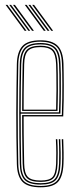

<svg xmlns="http://www.w3.org/2000/svg" viewBox="-20 -773 328 798"><path d="M149 5.5Q95.2 5.5 73.2 -17.6Q51.2 -40.8 50 -91.8Q48.8 -149.2 48.1 -201.9Q47.5 -254.5 47.6 -304.6Q47.8 -354.8 48.4 -404.9Q49 -455 50 -507.2Q51.2 -557.2 73 -581.4Q94.8 -605.5 148.8 -605.5Q196.8 -605.5 219.2 -583.2Q241.8 -561 243.8 -508.8Q244.2 -493.2 244.6 -470.8Q245 -448.2 245.1 -420Q245.2 -391.8 244.8 -358.8Q244.2 -325.8 242.8 -289.2H78.2Q78.2 -250.2 78.5 -218.2Q78.8 -186.2 79.4 -156.1Q80 -126 80.5 -93Q81.2 -53.5 95.6 -38.1Q110 -22.8 149 -22.8Q184.8 -22.8 198.1 -36.8Q211.5 -50.8 213.2 -93Q214 -110.5 213.9 -137.1Q213.8 -163.8 212.2 -194.5H218.2Q219.8 -164.2 219.9 -137.5Q220 -110.8 219.2 -93Q217.5 -48 202.2 -32.5Q187 -17 149 -17Q107 -17 91.1 -33.8Q75.2 -50.5 74.2 -92.8Q73.8 -122.5 73.1 -154.4Q72.5 -186.2 72.2 -221.2Q72 -256.2 72 -294.8H237Q238.2 -332.8 238.8 -365.4Q239.2 -398 239.1 -424.9Q239 -451.8 238.6 -472.9Q238.2 -494 237.5 -508.8Q235.5 -561.8 212.9 -580.8Q190.2 -599.8 148.8 -599.8Q97.2 -599.8 77.2 -577Q57.2 -554.2 56 -507Q55 -455.2 54.4 -404.2Q53.8 -353.2 53.8 -302.1Q53.8 -251 54.2 -198.8Q54.8 -146.5 56 -92Q57.2 -42.5 78 -21.4Q98.8 -0.2 149 -0.2Q195.5 -0.2 215.4 -20Q235.2 -39.8 237.8 -92Q238.2 -103.2 238.4 -119.5Q238.5 -135.8 238.1 -155.1Q237.8 -174.5 236.8 -194.5H242.8Q244 -167 244.4 -139.5Q244.8 -112 243.8 -91.8Q241.5 -38 220.4 -16.2Q199.2 5.5 149 5.5ZM149 -5.8Q100.8 -5.8 82 -25.6Q63.2 -45.5 62.2 -92Q61 -146.8 60.5 -199.5Q60 -252.2 60 -303.5Q60 -354.8 60.6 -405.5Q61.2 -456.2 62.2 -506.8Q63.2 -554 82.8 -574.1Q102.2 -594.2 148.8 -594.2Q191 -594.2 210.4 -575Q229.8 -555.8 231.5 -506.5Q232.2 -493.2 232.8 -463.8Q233.2 -434.2 233 -392.5Q232.8 -350.8 231 -300.5H66Q66 -237.8 66.5 -190.2Q67 -142.8 68 -92.5Q68.8 -47.8 86.5 -29.6Q104.2 -11.5 149 -11.5Q190.5 -11.5 207 -28.5Q223.5 -45.5 225.5 -92.5Q226.2 -110 226.1 -136.9Q226 -163.8 224.5 -194.5H230.5Q231.8 -168.5 232.1 -140.6Q232.5 -112.8 231.5 -92.5Q229.5 -42.5 211.4 -24.1Q193.2 -5.8 149 -5.8ZM66 -306H225Q226.8 -350.2 227 -390.6Q227.2 -431 226.8 -461.5Q226.2 -492 225.5 -506.2Q223.8 -552.8 206.1 -570.6Q188.5 -588.5 148.8 -588.5Q105.2 -588.5 87.2 -570Q69.2 -551.5 68.2 -506.5Q67.2 -463 66.6 -414.1Q66 -365.2 66 -306ZM72 -311.8Q72.2 -348.2 72.4 -379.4Q72.5 -410.5 73.1 -441Q73.8 -471.5 74.2 -506.2Q75.2 -548.8 91.6 -565.9Q108 -583 148.8 -583Q184.5 -583 201 -567Q217.5 -551 219.2 -506.2Q219.8 -493.5 220.2 -465.6Q220.8 -437.8 220.6 -398.5Q220.5 -359.2 219 -311.8ZM78.2 -317.2H213.2Q214.5 -360.2 214.6 -398.4Q214.8 -436.5 214.2 -464.8Q213.8 -493 213.2 -506.2Q211.5 -547.8 196.8 -562.5Q182 -577.2 148.8 -577.2Q110.5 -577.2 95.9 -561.4Q81.2 -545.5 80.5 -506.2Q80 -474.2 79.4 -445.5Q78.8 -416.8 78.5 -386Q78.2 -355.2 78.2 -317.2ZM113.2 -645 34 -752.8H41.8L121 -645ZM82.5 -645 3.2 -752.8H10.8L90.2 -645ZM98 -645 18.5 -752.8H26.2L105.5 -645ZM193.2 -645 113.8 -752.8H121.5L200.8 -645ZM162.2 -645 83 -752.8H90.8L170 -645ZM177.8 -645 98.2 -752.8H106L185.5 -645Z"/></svg>

Font: Big Shoulders Inline Display ExtraLight
Style: Regular
Weight: 250
Version: Version 2.002